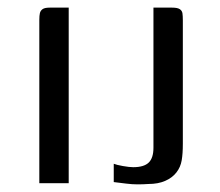

<svg xmlns="http://www.w3.org/2000/svg" viewBox="-20 -480 576 503"><path d="M83 0Q83 -107 83 -214Q83 -321 83 -428Q83 -439 84.5 -445.5Q86 -452 91.5 -456Q97 -460 110 -460H160V0ZM459 -149Q459 -130 459 -103.5Q459 -77 456 -60Q453 -42 442 -28Q431 -14 412.5 -6Q394 2 369 2Q355 3 340.5 3Q326 3 310.5 1Q295 -1 278 -3V-51Q285 -48 302 -45Q319 -42 329 -42Q357 -42 369.5 -54Q382 -66 382 -93V-460H431Q445 -460 451 -456Q457 -452 458 -445Q459 -438 459 -427Z"/></svg>

Font: Genos
Style: Regular
Weight: 400
Designer: Robert E. Leuschke
Foundry: Robert E. Leuschke
Version: Version 1.010